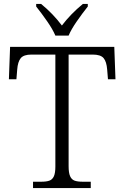

<svg xmlns="http://www.w3.org/2000/svg" viewBox="-20 -951 630 971"><path d="M147 -32H189Q215 -32 230 -37.5Q245 -43 252.5 -59.5Q260 -76 260 -109V-675H139Q100 -675 85 -657Q70 -639 67 -599L63 -550H25L31 -714H558L564 -550H526L522 -599Q519 -639 504 -657Q489 -675 449 -675H327V-111Q327 -77 334.5 -60Q342 -43 357 -37.5Q372 -32 398 -32H439V0H147ZM163 -918V-931H188Q248 -882 293 -822Q337 -880 399 -931H424V-918Q396 -883 368 -842.5Q340 -802 327 -771H260Q247 -802 219 -842.5Q191 -883 163 -918Z"/></svg>

Font: Noto Serif Light
Style: Regular
Weight: 300
Designer: Monotype Design Team
Foundry: Monotype Imaging Inc.
Version: Version 1.001